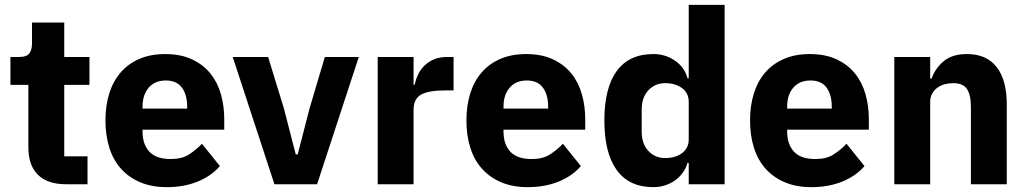

<svg xmlns="http://www.w3.org/2000/svg" viewBox="-20 -760 4236 792"><path d="M253 0Q176 0 136.5 -39Q97 -78 97 -153V-410H23V-525H60Q90 -525 101 -539.5Q112 -554 112 -581V-667H245V-525H349V-410H245V-115H341V0Z M667 12Q607 12 560 -7.5Q513 -27 480.5 -62.5Q448 -98 431.5 -149Q415 -200 415 -263Q415 -325 431 -375.5Q447 -426 478.5 -462Q510 -498 556 -517.5Q602 -537 661 -537Q726 -537 772.5 -515Q819 -493 848.5 -456Q878 -419 891.5 -370.5Q905 -322 905 -269V-225H568V-217Q568 -165 596 -134.5Q624 -104 684 -104Q730 -104 759 -122.5Q788 -141 813 -167L887 -75Q852 -34 795.5 -11Q739 12 667 12ZM664 -428Q619 -428 593.5 -398.5Q568 -369 568 -320V-312H752V-321Q752 -369 730.5 -398.5Q709 -428 664 -428Z M1112 0 940 -525H1086L1151 -313L1200 -123H1208L1257 -313L1320 -525H1460L1288 0Z M1538 0V-525H1686V-411H1691Q1695 -433 1705 -453.5Q1715 -474 1731.5 -490Q1748 -506 1771 -515.5Q1794 -525 1825 -525H1851V-387H1814Q1749 -387 1717.5 -370Q1686 -353 1686 -307V0Z M2156 12Q2096 12 2049 -7.5Q2002 -27 1969.5 -62.5Q1937 -98 1920.5 -149Q1904 -200 1904 -263Q1904 -325 1920 -375.5Q1936 -426 1967.5 -462Q1999 -498 2045 -517.5Q2091 -537 2150 -537Q2215 -537 2261.5 -515Q2308 -493 2337.5 -456Q2367 -419 2380.5 -370.5Q2394 -322 2394 -269V-225H2057V-217Q2057 -165 2085 -134.5Q2113 -104 2173 -104Q2219 -104 2248 -122.5Q2277 -141 2302 -167L2376 -75Q2341 -34 2284.5 -11Q2228 12 2156 12ZM2153 -428Q2108 -428 2082.5 -398.5Q2057 -369 2057 -320V-312H2241V-321Q2241 -369 2219.5 -398.5Q2198 -428 2153 -428Z M2821 -88H2816Q2810 -67 2797 -48.5Q2784 -30 2765.5 -16.5Q2747 -3 2723.5 4.5Q2700 12 2675 12Q2575 12 2524 -58.5Q2473 -129 2473 -263Q2473 -397 2524 -467Q2575 -537 2675 -537Q2726 -537 2765.5 -509Q2805 -481 2816 -437H2821V-740H2969V0H2821ZM2724 -108Q2766 -108 2793.5 -128.5Q2821 -149 2821 -185V-340Q2821 -376 2793.5 -396.5Q2766 -417 2724 -417Q2682 -417 2654.5 -387.5Q2627 -358 2627 -308V-217Q2627 -167 2654.5 -137.5Q2682 -108 2724 -108Z M3326 12Q3266 12 3219 -7.5Q3172 -27 3139.5 -62.5Q3107 -98 3090.5 -149Q3074 -200 3074 -263Q3074 -325 3090 -375.5Q3106 -426 3137.5 -462Q3169 -498 3215 -517.5Q3261 -537 3320 -537Q3385 -537 3431.5 -515Q3478 -493 3507.5 -456Q3537 -419 3550.5 -370.5Q3564 -322 3564 -269V-225H3227V-217Q3227 -165 3255 -134.5Q3283 -104 3343 -104Q3389 -104 3418 -122.5Q3447 -141 3472 -167L3546 -75Q3511 -34 3454.5 -11Q3398 12 3326 12ZM3323 -428Q3278 -428 3252.5 -398.5Q3227 -369 3227 -320V-312H3411V-321Q3411 -369 3389.5 -398.5Q3368 -428 3323 -428Z M3669 0V-525H3817V-436H3823Q3837 -477 3872 -507Q3907 -537 3969 -537Q4050 -537 4091.5 -483Q4133 -429 4133 -329V0H3985V-317Q3985 -368 3969 -392.5Q3953 -417 3912 -417Q3894 -417 3877 -412.5Q3860 -408 3846.5 -398Q3833 -388 3825 -373.5Q3817 -359 3817 -340V0Z"/></svg>

Font: IBM Plex Sans Devanagari
Style: Bold
Weight: 700
Designer: Mike Abbink, Paul van der Laan, Pieter van Rosmalen, Erin McLaughlin
Foundry: Bold Monday
Version: Version 1.1